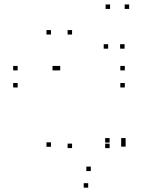

<svg xmlns="http://www.w3.org/2000/svg" viewBox="-20 -819 660 860"><path d="M375 21.5V1.5H355V21.5ZM542.7 -162.2V-182.2H522.7V-162.2ZM542.7 -180.5V-200.5H522.7V-180.5ZM471 -180.5V-200.5H451V-180.5ZM471 -155.5V-175.5H451V-155.5ZM386.7 -52.8V-72.8H366.7V-52.8ZM302.8 -155.7V-175.7H282.8V-155.7ZM302.8 -664.3V-684.3H282.8V-664.3ZM208.2 -664.3V-684.3H188.2V-664.3ZM208.2 -161.5V-181.5H188.2V-161.5ZM235.2 -503.7V-523.7H215.2V-503.7ZM59 -503.7V-523.7H39V-503.7ZM59 -427.2V-447.2H39V-427.2ZM539 -427.2V-447.2H519V-427.2ZM539 -503.7V-523.7H519V-503.7ZM249.7 -503.7V-523.7H229.7V-503.7ZM538 -601V-621H518V-601ZM558.5 -779V-799H538.5V-779ZM473 -779V-799H453V-779ZM464.5 -601V-621H444.5V-601Z"/></svg>

Font: Monaspace Neon Dots Var
Style: Regular
Weight: 400
Designer: Riley Cran and the Lettermatic Team
Version: Version 1.100 (Monaspace Neon Dots)